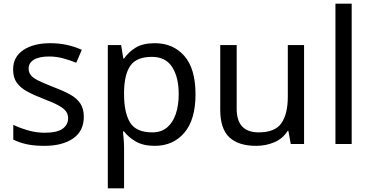

<svg xmlns="http://www.w3.org/2000/svg" viewBox="-20 -780 2010 1040"><path d="M434 -148Q434 -70 376 -30Q318 10 220 10Q164 10 123.5 1Q83 -8 52 -24V-104Q84 -88 129.5 -74.5Q175 -61 222 -61Q289 -61 319 -82.5Q349 -104 349 -140Q349 -160 338 -176Q327 -192 298.5 -208Q270 -224 217 -244Q165 -264 128 -284Q91 -304 71 -332Q51 -360 51 -404Q51 -472 106.5 -509Q162 -546 252 -546Q301 -546 343.5 -536.5Q386 -527 423 -510L393 -440Q359 -454 322 -464Q285 -474 246 -474Q192 -474 163.5 -456.5Q135 -439 135 -409Q135 -387 148 -371.5Q161 -356 191.5 -341.5Q222 -327 273 -307Q324 -288 360 -268Q396 -248 415 -219.5Q434 -191 434 -148Z M819 -546Q918 -546 978.5 -477Q1039 -408 1039 -269Q1039 -132 978.5 -61Q918 10 818 10Q756 10 715.5 -13.5Q675 -37 652 -68H646Q648 -51 650 -25Q652 1 652 20V240H564V-536H636L648 -463H652Q676 -498 715 -522Q754 -546 819 -546ZM803 -472Q721 -472 687.5 -426Q654 -380 652 -286V-269Q652 -170 684.5 -116.5Q717 -63 805 -63Q854 -63 885.5 -90Q917 -117 932.5 -163.5Q948 -210 948 -270Q948 -362 912.5 -417Q877 -472 803 -472Z M1627 -536V0H1555L1542 -71H1538Q1512 -29 1466 -9.5Q1420 10 1368 10Q1271 10 1222 -36.5Q1173 -83 1173 -185V-536H1262V-191Q1262 -63 1381 -63Q1470 -63 1504.5 -113Q1539 -163 1539 -257V-536Z M1885 0H1797V-760H1885Z"/></svg>

Font: Noto Sans Gunjala Gondi Semibold
Style: Regular
Weight: 600
Designer: Ek Type
Foundry: Ek Type
Version: Version 1.004; ttfautohint (v1.8.4.7-5d5b)